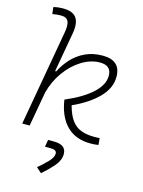

<svg xmlns="http://www.w3.org/2000/svg" viewBox="-145 -826 875 1171"><g transform="rotate(15 293.0 -240.5)"><path d="M476.6 9.8Q382.8 9.8 326.7 -46.4Q270.5 -102.5 254.9 -207.5Q365.2 -254.9 422.1 -308.1Q479 -361.3 479 -417.5Q479 -482.4 407.2 -482.4Q349.1 -482.4 292.5 -447.5Q235.8 -412.6 192.4 -352.5Q148.9 -292.5 129.9 -217.3L91.3 0H44.4L150.9 -604Q154.8 -625.5 154.8 -641.6Q154.8 -662.1 148.9 -674.8Q138.2 -697.8 102.1 -697.8Q88.9 -697.8 75.4 -696.5Q62 -695.3 48.8 -692.4L43.5 -734.9Q58.1 -739.3 73 -741Q87.9 -742.7 103 -742.7Q166.5 -742.7 189 -709.5Q203.6 -688 203.6 -652.3Q203.6 -632.8 199.2 -608.9L155.3 -360.8H162.1Q184.6 -406.2 219.5 -444.1Q254.4 -481.9 302.7 -504.6Q351.1 -527.3 412.1 -527.3Q525.9 -527.3 525.9 -423.3Q525.9 -352.1 466.8 -291.7Q407.7 -231.4 306.6 -185.5Q328.6 -102.5 370.4 -68.8Q412.1 -35.2 488.3 -35.2Q501 -35.2 508.3 -35.6Q515.6 -36.1 523.4 -36.6L527.3 5.9Q516.1 7.8 504.2 8.8Q492.2 9.8 476.6 9.8ZM232.9 262.7 200.2 233.9Q231.9 207.5 260.5 178Q289.1 148.4 289.1 124.5Q289.1 100.6 251.5 100.6H214.8L222.7 55.7H259.3Q337.4 55.7 337.4 114.7Q337.4 153.8 306.4 189.9Q275.4 226.1 232.9 262.7Z"/></g></svg>

Font: CaskaydiaCove NF ExtraLight
Style: Italic
Weight: 200
Italic angle: -10°
Designer: Aaron Bell
Foundry: Saja Typeworks
Version: Version 2111.001; VTT 6.35;Nerd Fonts 3.2.1